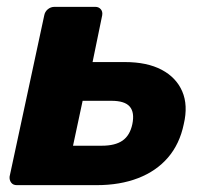

<svg xmlns="http://www.w3.org/2000/svg" viewBox="-20 -540 599 560"><path d="M29 0Q18 0 12.5 -7.5Q7 -15 8 -25L109 -495Q111 -506 119.5 -513Q128 -520 139 -520H258Q268 -520 274 -513Q280 -506 278 -495L250 -359H344Q409 -359 451.5 -336.5Q494 -314 511.5 -273.5Q529 -233 516 -178Q504 -120 470 -80.5Q436 -41 383 -20.5Q330 0 262 0ZM193 -115H277Q316 -115 337.5 -130Q359 -145 366 -178Q373 -212 358.5 -229Q344 -246 305 -246H221Z"/></svg>

Font: Rubik Light
Style: Bold Italic
Weight: 700
Italic angle: -12°
Version: Version 2.104